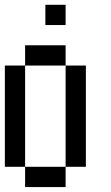

<svg xmlns="http://www.w3.org/2000/svg" viewBox="-20 -853 457 790"><path d="M0 -166.7V-583.3H83.3V-166.7ZM83.3 -166.7H250V-83.3H83.3ZM83.3 -583.3V-666.7H250V-583.3ZM166.7 -750V-833.3H250V-750ZM250 -166.7V-583.3H333.3V-166.7Z"/></svg>

Font: Galmuri11 Condensed
Style: Regular
Weight: 400
Width: 3
Designer: Lee Minseo (quiple)
Version: Version 2.399;hotconv 1.1.1;makeotfexe 2.6.0 DEVELOPMENT